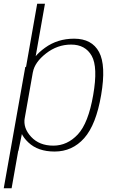

<svg xmlns="http://www.w3.org/2000/svg" viewBox="-60 -805 618 1025"><path d="M-40 200H2L116.5 -447.5H75ZM0 0H38.5L58.5 -97.5L180 -785H138.5ZM231.5 4Q326 4 389.5 -67.5Q453 -139 480 -298Q507 -456 468.8 -527.2Q430.5 -598.5 335.5 -598.5Q247 -598.5 180.2 -550Q113.5 -501.5 105 -455L115.5 -419Q125 -472.5 185.8 -519.8Q246.5 -567 319.5 -567Q395.5 -567 429.5 -507Q463.5 -447 437.5 -297.5Q411.5 -147.5 355.5 -87.5Q299.5 -27.5 224.5 -27.5Q150 -27.5 106.2 -74.5Q62.5 -121.5 72 -175.5L49 -139Q40.5 -93 91.5 -44.5Q142.5 4 231.5 4Z"/></svg>

Font: Anybody UltraCondensed Thin ExtraLight
Style: Italic
Weight: 250
Italic angle: -10°
Version: Version 1.111